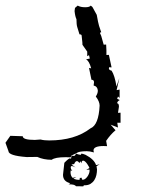

<svg xmlns="http://www.w3.org/2000/svg" viewBox="-43 -463 508 689"><path d="M-23.4 49.3 -5.9 24.4 38.6 25.9Q38.6 39.1 82 39.1L102.5 37.6Q114.7 41 133.3 41Q225.6 41 281.7 -2.4Q311 -14.2 314.5 -84Q314.5 -98.6 300.8 -116.7Q308.1 -127.9 308.1 -137.7Q307.1 -152.8 293 -156.2L294.4 -168Q294.4 -176.8 285.2 -176.8L276.4 -219.2L284.2 -217.8Q276.9 -244.6 265.6 -250L279.3 -252.9L276.4 -265.1L270 -261.2V-277.8Q262.7 -287.6 252.9 -302.2Q252.9 -311 251.5 -320.6Q250 -330.1 250 -335Q250 -339.8 242.2 -339.8Q236.8 -357.4 234.1 -366.2Q231.4 -375 231.4 -394Q226.6 -403.8 224.6 -423.3L226.1 -434.6L235.8 -442.9Q246.1 -437 262.7 -437Q278.3 -437 282.7 -442.9L288.6 -438Q296.4 -422.9 304.2 -409.7Q309.1 -381.3 312.5 -370.1L320.3 -347.2Q315.9 -347.2 315.9 -344.2L320.3 -334L329.1 -302.7L337.9 -303.2L338.9 -282.2V-265.6L347.7 -266.1L357.4 -221.2L348.6 -221.7L347.7 -217.8Q347.7 -211.4 357.4 -209.5Q368.7 -192.4 375 -152.8L385.3 -182.6L375.5 -139.6L386.2 -141.6V-111.8L380.4 -116.7L377.4 -108.4L386.7 -104Q377.4 -99.1 377.4 -92.3Q383.8 -92.3 383.8 -80.1L380.4 -58.1L389.6 -58.6V-22.5H377.9L380.4 -5.4L354 -15.6L371.6 4.4Q353.5 19.5 337.9 42.5L341.3 61.5L329.1 61Q292.5 61 292.5 77.1L293.9 84Q279.3 79.6 268.6 79.6Q239.3 79.6 231 86.9L213.4 95.2L210.4 101.6L192.9 101.1Q154.3 101.1 142.6 110.4Q113.3 110.4 90.8 100.1L52.7 100.6Q-12.7 95.7 -12.7 79.1ZM266.5 146.5 278.1 140Q278.1 139.3 275.9 135.1Q273.7 130.8 270.4 126Q267.2 121.2 263.1 117.3Q259 113.4 255.2 113.4Q250.4 113.4 248.7 123.3L245.7 115.4L242.2 121.9Q237.1 115.1 233 115.1Q227.5 115.1 223.1 125.7L213.5 127.4L228.2 138Q219.3 132.9 214.9 132.9Q210.8 132.9 210.8 137.6L211.8 143.4L216.3 150.3L210.8 148.2L210.1 155.4Q210.1 167.7 217.6 175.2L231 172.5L220.4 178.3Q232 182.4 238.1 182.4Q243.6 182.4 243.6 179L242.6 175.6L250.4 174.9V176.6Q250.4 182.1 253.9 182.1Q258.3 182.1 262.6 179Q266.8 175.9 270.4 171Q274 166 276.2 160.2Q278.5 154.4 278.5 149.3L278.1 145.5ZM248 89.8Q248 88.4 249.8 88.4Q253.5 88.4 263.8 92.5Q294.9 108.6 301.7 129.4L314.7 126.7L303.4 133.2L305.1 145.2Q305.1 155.1 302.9 165.2Q300.7 175.2 295.4 183.4Q290.1 191.6 281.7 196.8Q273.3 201.9 261 201.9H258L255.9 205.7L229.6 205.3Q225.8 198.5 205.3 198.5H203.3L209.1 194.4Q183.1 188.2 183.1 164.3L187.9 121.2Q203.3 105.2 208.4 105.2L211.8 106.9L212.8 101.4Q212.8 95.9 216.9 95.9L221.7 96.6Q226.9 96.6 229.6 88.4Q241.2 92.5 245.7 92.5Q248 92.5 248 91.2Z"/></svg>

Font: Truetypewriter PolyglOTT
Style: Regular
Weight: 400
Designer: Sergey Beatoff a.k.a. Sam_T
Version: Version 3.76